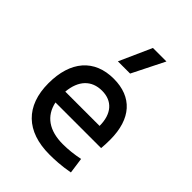

<svg xmlns="http://www.w3.org/2000/svg" viewBox="-227 -913 1040 1040"><g transform="rotate(45 293.0 -392.5)"><path d="M337.9 9.8C377 9.8 427.7 7.8 489.3 -3.9L476.6 -94.7C433.6 -85.9 392.6 -81.1 349.6 -81.1C245.6 -81.1 180.2 -126.5 162.1 -212.9H511.7C513.7 -233.4 514.6 -254.9 514.6 -279.3C514.6 -440.4 434.6 -527.3 294.9 -527.3C146.5 -527.3 61.5 -428.7 61.5 -259.8C61.5 -85.9 161.1 9.8 337.9 9.8ZM158.2 -292C166.5 -384.3 215.8 -436.5 295.9 -436.5C374 -436.5 420.9 -384.8 420.9 -292ZM243.7 -609.4H337.4L430.2 -794.9H326.7Z"/></g></svg>

Font: Cascadia Code PL
Style: Regular
Weight: 400
Monospace: yes
Designer: Aaron Bell
Foundry: Saja Typeworks
Version: Version 2404.023